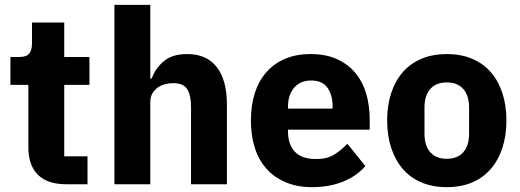

<svg xmlns="http://www.w3.org/2000/svg" viewBox="-20 -760 2145 792"><path d="M253 0Q176 0 136.5 -39Q97 -78 97 -153V-410H23V-525H60Q90 -525 101 -539.5Q112 -554 112 -581V-667H245V-525H349V-410H245V-115H341V0Z M452 -740H600V-436H606Q620 -477 655 -507Q690 -537 752 -537Q833 -537 874.5 -483Q916 -429 916 -329V0H768V-317Q768 -368 752 -392.5Q736 -417 695 -417Q677 -417 660 -412.5Q643 -408 629.5 -398Q616 -388 608 -373.5Q600 -359 600 -340V0H452Z M1267 12Q1207 12 1160 -7.5Q1113 -27 1080.5 -62.5Q1048 -98 1031.5 -149Q1015 -200 1015 -263Q1015 -325 1031 -375.5Q1047 -426 1078.5 -462Q1110 -498 1156 -517.5Q1202 -537 1261 -537Q1326 -537 1372.5 -515Q1419 -493 1448.5 -456Q1478 -419 1491.5 -370.5Q1505 -322 1505 -269V-225H1168V-217Q1168 -165 1196 -134.5Q1224 -104 1284 -104Q1330 -104 1359 -122.5Q1388 -141 1413 -167L1487 -75Q1452 -34 1395.5 -11Q1339 12 1267 12ZM1264 -428Q1219 -428 1193.5 -398.5Q1168 -369 1168 -320V-312H1352V-321Q1352 -369 1330.5 -398.5Q1309 -428 1264 -428Z M1823 12Q1765 12 1719.5 -7Q1674 -26 1642.5 -62Q1611 -98 1594 -149Q1577 -200 1577 -263Q1577 -326 1594 -377Q1611 -428 1642.5 -463.5Q1674 -499 1719.5 -518Q1765 -537 1823 -537Q1881 -537 1926.5 -518Q1972 -499 2003.5 -463.5Q2035 -428 2052 -377Q2069 -326 2069 -263Q2069 -200 2052 -149Q2035 -98 2003.5 -62Q1972 -26 1926.5 -7Q1881 12 1823 12ZM1823 -105Q1867 -105 1891 -132Q1915 -159 1915 -209V-316Q1915 -366 1891 -393Q1867 -420 1823 -420Q1779 -420 1755 -393Q1731 -366 1731 -316V-209Q1731 -159 1755 -132Q1779 -105 1823 -105Z"/></svg>

Font: IBM Plex Sans Arabic
Style: Bold
Weight: 700
Designer: Mike Abbink, Paul van der Laan, Pieter van Rosmalen, Wael Morcos, Khajak Apelian
Foundry: Bold Monday
Version: Version 1.2